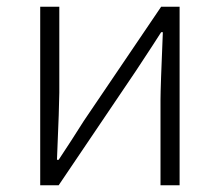

<svg xmlns="http://www.w3.org/2000/svg" viewBox="-20 -553 656 573"><path d="M100 0V-533H157V-276Q157 -242 150 -76H155Q166 -92 193 -134Q220 -176 230 -192L461 -533H516V0H459V-256Q459 -291 466 -457H461Q446 -433 386 -342L155 0Z"/></svg>

Font: Noto Sans Korean Light
Style: Regular
Weight: 300
Designer: Ryoko NISHIZUKA  (kana & ideographs); Paul D. Hunt (Latin, Greek & Cyrillic); Wenlong ZHANG  (bopomofo); Sandoll Communi
Foundry: Adobe Systems Incorporated
Version: Version 1.000;PS 1;hotconv 1.0.78;makeotf.lib2.5.61930